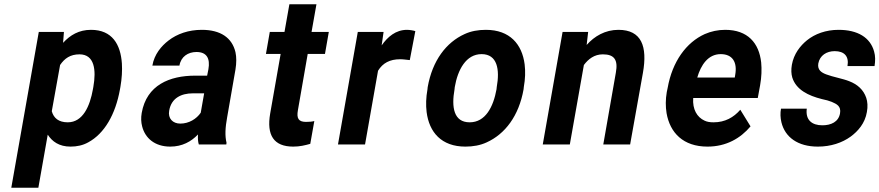

<svg xmlns="http://www.w3.org/2000/svg" viewBox="-20 -678 4127 901"><path d="M276 -477 280 -528H162L33 203H160L204 -46C225 -14 257 10 311 10C341 10 369 4 394 -10C470 -51 522 -141 543 -259L545 -270C552 -310 554 -347 552 -380C546 -469 507 -538 407 -538C350 -538 309 -513 276 -477ZM298 -104C255 -104 232 -124 223 -156L262 -373C283 -404 310 -423 353 -423C424 -423 432 -349 418 -270L416 -259C402 -180 369 -104 298 -104Z M1046 -128 1085 -352C1090 -383 1090 -410 1085 -433C1069 -501 1015 -538 927 -538C865 -538 811 -519 771 -488C737 -462 704 -423 695 -370H822C829 -412 862 -434 902 -434C950 -434 967 -404 958 -353L952 -323H896C776 -323 668 -279 645 -148C641 -125 642 -104 647 -85C661 -30 706 10 779 10C835 10 878 -14 909 -47C908 -28 909 -13 913 0H1042L1043 -8C1035 -41 1037 -79 1046 -128ZM774 -159C784 -218 831 -240 885 -240H938L922 -149C902 -120 867 -98 826 -98C791 -98 767 -122 774 -159Z M1356 10C1387 10 1411 4 1436 -3L1455 -110C1444 -107 1430 -106 1416 -106C1381 -106 1371 -122 1378 -161L1424 -425H1505L1523 -528H1442L1465 -658H1338L1315 -528H1246L1228 -425H1297L1248 -146C1230 -43 1265 10 1356 10Z M1890 -538C1837 -538 1799 -505 1771 -465L1780 -528H1659L1566 0H1693L1754 -346C1776 -382 1809 -400 1858 -400C1872 -400 1891 -397 1903 -396L1929 -532C1920 -535 1902 -538 1890 -538Z M1987 -269 1986 -259C1979 -220 1978 -185 1982 -152C1994 -58 2051 10 2164 10C2200 10 2234 4 2264 -10C2350 -49 2415 -134 2437 -259L2438 -269C2445 -308 2446 -343 2442 -376C2430 -470 2373 -538 2260 -538C2224 -538 2190 -532 2160 -518C2074 -479 2009 -394 1987 -269ZM2311 -269 2310 -259C2295 -176 2258 -104 2184 -104C2109 -104 2098 -175 2113 -259L2114 -269C2128 -351 2167 -424 2240 -424C2314 -424 2326 -352 2311 -269Z M2809 -423C2863 -423 2881 -397 2870 -337L2811 0H2937L2997 -336C3019 -460 2991 -538 2882 -538C2820 -538 2769 -508 2733 -467L2740 -528H2620L2527 0H2654L2720 -373C2741 -401 2769 -423 2809 -423Z M3502 -85 3454 -163C3423 -127 3382 -104 3329 -104C3312 -104 3298 -106 3286 -112C3251 -128 3229 -165 3233 -218H3536L3547 -278C3554 -317 3555 -353 3552 -385C3542 -476 3489 -538 3383 -538C3349 -538 3317 -531 3287 -518C3201 -479 3135 -390 3113 -265L3109 -246C3103 -211 3103 -178 3108 -147C3124 -55 3186 10 3300 10C3388 10 3455 -29 3502 -85ZM3430 -326 3428 -314H3252C3269 -373 3303 -424 3362 -424C3417 -424 3441 -387 3430 -326Z M3839 -90C3790 -90 3759 -115 3766 -168H3645C3641 -147 3642 -125 3647 -104C3664 -34 3724 10 3818 10C3879 10 3932 -8 3972 -37C4006 -62 4039 -99 4048 -152C4053 -178 4051 -201 4045 -219C4032 -257 4004 -282 3965 -297C3935 -309 3888 -317 3857 -329C3836 -337 3815 -349 3820 -380C3827 -418 3859 -438 3897 -438C3942 -438 3965 -414 3957 -368H4084C4088 -393 4088 -415 4082 -436C4064 -502 4005 -538 3915 -538C3856 -538 3804 -519 3767 -489C3735 -463 3705 -425 3696 -374C3692 -351 3693 -331 3698 -314C3716 -257 3773 -229 3837 -213C3856 -209 3871 -205 3883 -200C3906 -190 3928 -180 3922 -146C3915 -106 3880 -90 3839 -90Z"/></svg>

Font: Asimov
Style: NarIt
Weight: 500
Designer: Google
Version: Version 2.000980; 2014